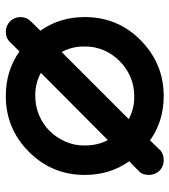

<svg xmlns="http://www.w3.org/2000/svg" viewBox="19 -606 587 665"><g transform="rotate(-90 312.5 -273.5)"><path d="M497.6 -530.8Q512.7 -546.9 534.7 -546.9Q545.4 -546.9 554.7 -543Q564 -539.1 570.8 -532.2Q578.1 -525.4 582 -515.6Q585.9 -506.3 585.9 -496.1Q585.9 -475.6 571.3 -460.4L538.6 -427.2Q585.9 -360.4 585.9 -273.4Q585.9 -159.2 505.9 -80.1Q424.8 0 312.5 0Q225.1 0 158.7 -47.4L124.5 -11.7Q111.3 0 89.8 0Q79.1 0 69.8 -3.9Q60.5 -7.8 53.7 -14.6Q46.9 -21.5 43 -31.2Q39.1 -40.5 39.1 -50.8Q39.1 -61.5 42 -70.3Q44.9 -79.1 52.7 -86.4L86.4 -119.6Q39.1 -186 39.1 -273.4Q39.1 -386.7 119.1 -466.8Q199.2 -546.9 312.5 -546.9Q400.4 -546.9 466.8 -499.5ZM232.4 -121.1Q251 -111.3 270.5 -106.4Q290 -101.6 312.5 -102.1Q348.1 -102.1 379.4 -115.7Q410.2 -129.4 433.6 -152.8Q457 -175.8 470.7 -207Q484.4 -238.3 483.9 -273.4Q484.4 -295.9 479.5 -315.4Q474.6 -335 464.8 -353.5ZM392.6 -425.3Q374.5 -435.5 354.5 -440.4Q334.5 -445.3 312.5 -444.8Q276.4 -444.8 245.1 -431.2Q213.9 -418 190.9 -394.5Q168 -371.1 154.3 -339.8Q140.6 -308.6 141.1 -273.4Q141.1 -229 159.7 -193.4Z"/></g></svg>

Font: Comfortaa
Style: Bold
Weight: 700
Designer: Johan Aakerlund
Foundry: Johan Aakerlund
Version: Version 2.001; ttfautohint (v1.4.1)